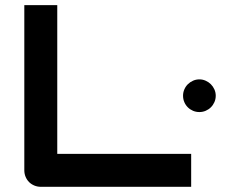

<svg xmlns="http://www.w3.org/2000/svg" viewBox="-20 -720 895 740"><path d="M716.8 0H137.7Q124 0 112.3 -4.9Q100.6 -9.8 92 -18.3Q83.5 -26.9 78.6 -38.6Q73.7 -50.3 73.7 -64V-700.2H200.7V-127H716.8ZM811.5 -351.1Q811.5 -337.9 806.4 -326.4Q801.3 -314.9 792.7 -306.4Q784.2 -297.9 772.7 -293Q761.2 -288.1 748.5 -288.1Q735.4 -288.1 723.9 -293Q712.4 -297.9 703.9 -306.4Q695.3 -314.9 690.4 -326.4Q685.5 -337.9 685.5 -351.1Q685.5 -363.8 690.4 -375.2Q695.3 -386.7 703.9 -395.3Q712.4 -403.8 723.9 -408.9Q735.4 -414.1 748.5 -414.1Q761.2 -414.1 772.7 -408.9Q784.2 -403.8 792.7 -395.3Q801.3 -386.7 806.4 -375.2Q811.5 -363.8 811.5 -351.1Z"/></svg>

Font: Audiowide
Style: Regular
Weight: 400
Designer: Astigmatic (AOETI)
Foundry: Astigmatic (AOETI)
Version: Version 1.002